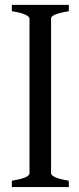

<svg xmlns="http://www.w3.org/2000/svg" viewBox="-20 -762 321 782"><path d="M188 -55.7Q188 -48.3 204.1 -40.5Q220.2 -32.7 260.3 -25.9V0H28.3V-25.9Q70.3 -33.2 85.2 -40.5Q100.1 -47.9 100.1 -55.7V-686.5Q100.1 -693.8 84 -701.9Q67.9 -710 28.3 -716.3V-742.2H260.3V-716.3Q217.8 -709 202.9 -701.9Q188 -694.8 188 -686.5Z"/></svg>

Font: Gentium Book Plus
Style: Regular
Weight: 400
Designer: Victor Gaultney, Annie Olsen, Iska Routamaa, Becca Hirsbrunner
Foundry: SIL International
Version: Version 6.101